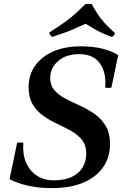

<svg xmlns="http://www.w3.org/2000/svg" viewBox="-20 -952 631 986"><path d="M246 14Q181 14 125.5 2Q70 -10 29 -32L68 -219Q84 -222 100 -219Q95 -163 113 -119.5Q131 -76 168 -51Q205 -26 255 -26Q314 -26 351.5 -45Q389 -64 406 -95Q423 -126 423 -163Q423 -206 401.5 -233Q380 -260 346.5 -279Q313 -298 275 -315.5Q237 -333 203.5 -356.5Q170 -380 148.5 -415Q127 -450 127 -505Q127 -567 160 -614Q193 -661 253 -687.5Q313 -714 394 -714Q459 -714 506.5 -702Q554 -690 587 -669L552 -502Q536 -499 520 -502Q527 -579 493 -626.5Q459 -674 387 -674Q319 -674 278.5 -638.5Q238 -603 238 -552Q238 -513 260 -488Q282 -463 317 -445Q352 -427 391.5 -409Q431 -391 466 -366.5Q501 -342 523 -305Q545 -268 545 -211Q545 -145 510 -94Q475 -43 408.5 -14.5Q342 14 246 14ZM247 -762Q242 -767 238.5 -772Q235 -777 233 -785Q269 -808 294.5 -825.5Q320 -843 339.5 -858.5Q359 -874 377.5 -891.5Q396 -909 419 -931Q435 -934 451 -931Q467 -902 481 -880.5Q495 -859 515.5 -836Q536 -813 571 -781Q565 -768 555 -762Q523 -774 501.5 -784Q480 -794 461 -805Q442 -816 420 -830Q391 -817 366 -806Q341 -795 312.5 -784.5Q284 -774 247 -762Z"/></svg>

Font: Poltawski Nowy Medium
Style: Italic
Weight: 500
Italic angle: -12°
Version: Version 1.001;gftools[0.9.25]